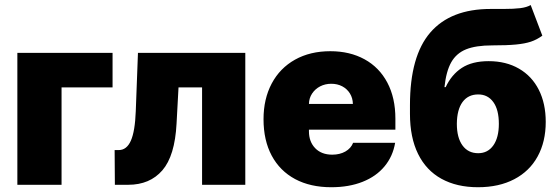

<svg xmlns="http://www.w3.org/2000/svg" viewBox="-20 -743 2245 772"><path d="M432.6 -391.6H227.5V0H49.8V-530.3H432.6Z M440.9 -139.6H457.5Q489.3 -139.6 506.1 -177.2Q522.9 -214.8 525.9 -295.9L534.7 -530.3H966.3V0H792.5V-391.6H697.8L689.9 -246.1Q683.1 -116.2 632.8 -58.1Q582.5 0 495.6 0H441.9Z M1039.6 -263.7Q1039.6 -345.2 1072.5 -407.2Q1105.5 -469.2 1166.3 -503.2Q1227.1 -537.1 1308.1 -537.1Q1386.7 -537.1 1445.8 -504.6Q1504.9 -472.2 1537.4 -410.9Q1569.8 -349.6 1569.8 -265.6V-221.7H1222.2V-214.8Q1222.2 -173.3 1247.3 -147.2Q1272.5 -121.1 1315.9 -121.1Q1346.2 -121.1 1368.7 -133.8Q1391.1 -146.5 1399.9 -168.9H1568.8Q1559.6 -114.3 1526.1 -74Q1492.7 -33.7 1438 -12Q1383.3 9.8 1312 9.8Q1228 9.8 1166.7 -22.9Q1105.5 -55.7 1072.5 -117.2Q1039.6 -178.7 1039.6 -263.7ZM1398.9 -325.2Q1398.4 -348.6 1387 -367.2Q1375.5 -385.7 1356 -396Q1336.4 -406.2 1312 -406.2Q1287.6 -406.2 1267.3 -395.8Q1247.1 -385.3 1234.9 -366.9Q1222.7 -348.6 1222.2 -325.2Z M1959.5 -560.5Q1893.6 -560.5 1854.2 -544.7Q1814.9 -528.8 1794.4 -492.7Q1773.9 -456.5 1767.1 -392.6H1772Q1795.4 -442.9 1836.9 -470Q1878.4 -497.1 1944.8 -497.1Q2014.6 -497.1 2066.7 -467Q2118.7 -437 2146.5 -381.8Q2174.3 -326.7 2174.3 -252.9Q2174.3 -173.3 2141.8 -114Q2109.4 -54.7 2047.9 -22.5Q1986.3 9.8 1901.9 9.8Q1816.4 9.8 1754.9 -24.2Q1693.4 -58.1 1660.9 -124.3Q1628.4 -190.4 1628.4 -285.2V-320.3Q1628.4 -517.6 1710.2 -612.3Q1792 -707 1952.6 -707H2003.4Q2045.9 -707 2071.8 -710.2Q2097.7 -713.4 2113.8 -722.7L2160.6 -599.6Q2138.7 -583.5 2114.5 -575.4Q2090.3 -567.4 2054.7 -564Q2019 -560.5 1959.5 -560.5ZM1985.8 -245.1Q1985.8 -301.8 1963.6 -332.5Q1941.4 -363.3 1902.8 -363.3Q1862.3 -363.3 1839.8 -332.8Q1817.4 -302.2 1816.9 -245.1Q1816.9 -189.5 1839.6 -158.2Q1862.3 -127 1902.8 -127Q1941.4 -127 1963.6 -158.4Q1985.8 -189.9 1985.8 -245.1Z"/></svg>

Font: Pretendard JP Black
Style: Regular
Weight: 900
Designer: Base glyphs from Inter by Rasmus Andersson; Hangeul glyphs from Noto Sans CJK(Source Han Sans) by Jang Soo-young and Kan
Foundry: Kil Hyung-jin
Version: Version 1.309